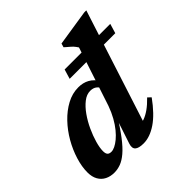

<svg xmlns="http://www.w3.org/2000/svg" viewBox="-190 -871 1040 1040"><g transform="rotate(-45 330.5 -351.0)"><path d="M385.5 -352.5Q379.5 -370 365.2 -381.8Q351 -393.5 327.5 -393.5Q300 -393.5 273.8 -373Q247.5 -352.5 224.2 -319.5Q201 -286.5 183.5 -248.5Q166 -210.5 155.8 -174.8Q145.5 -139 145.5 -113.5Q145.5 -94.5 152.8 -86.5Q160 -78.5 176 -78.5Q188 -78.5 203.8 -86Q219.5 -93.5 237.8 -108.5Q256 -123.5 274.2 -145.8Q292.5 -168 309.5 -198.2Q326.5 -228.5 340 -266L451 -602.5Q446.5 -609.5 442.2 -615.2Q438 -621 433.5 -625.8Q429 -630.5 424.2 -634.8Q419.5 -639 414.5 -643.2Q409.5 -647.5 404 -652.2Q398.5 -657 392.5 -662.5L399 -684.5L605 -716.5H621L401.5 -36.5L379 -71Q400 -71.5 422 -79.2Q444 -87 468.5 -104.2Q493 -121.5 520.5 -150L538.5 -133Q483.5 -57 431.5 -22Q379.5 13 331.5 13Q294 13 280 0Q266 -13 275 -41L329 -204L342 -203.5Q300.5 -136 268 -93.5Q235.5 -51 208.2 -28Q181 -5 156.5 4Q132 13 107.5 13Q77.5 13 54.2 1.2Q31 -10.5 17.8 -33.8Q4.5 -57 4.5 -91.5Q4.5 -135 19.8 -184.5Q35 -234 62.2 -281.5Q89.5 -329 126.2 -367.5Q163 -406 206 -429.2Q249 -452.5 295.5 -452.5Q331 -452.5 358.5 -437.5Q386 -422.5 408.5 -387ZM295 -518 311.5 -573H661L644.5 -518Z"/></g></svg>

Font: Newsreader 24pt
Style: Bold Italic
Weight: 700
Italic angle: -17°
Designer: Hugues Gentile
Foundry: Production Type
Version: Version 1.003